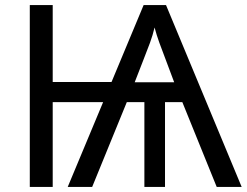

<svg xmlns="http://www.w3.org/2000/svg" viewBox="-20 -734 969 754"><path d="M632 -714 929 0H831L696 -333H628V0H547V-333H478L342 0H246L385 -333H187V0H97V-714H187V-412H418L544 -714ZM587 -626Q580 -596 569 -566Q558 -536 544 -501L509 -411H664L628 -507Q616 -538 605.5 -567Q595 -596 587 -626Z"/></svg>

Font: TSCustom
Style: Regular
Weight: 400
Designer: Monotype Design Team
Foundry: Monotype Imaging Inc.
Version: Version 2.004; ttfautohint (v1.8.3) -l 8 -r 50 -G 200 -x 14 